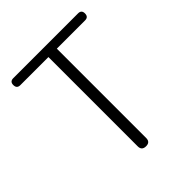

<svg xmlns="http://www.w3.org/2000/svg" viewBox="-200 -857 985 985"><g transform="rotate(-45 292.0 -364.5)"><path d="M292 0Q261 0 261 -30V-678H57Q32 -678 32 -704Q32 -729 57 -729H292H527Q552 -729 552 -704Q552 -678 527 -678H322V-30Q322 0 292 0Z"/></g></svg>

Font: GenSenRounded TW L
Style: Regular
Weight: 300
Version: Version 1.501;PS 1;hotconv 16.6.51;makeotf.lib2.5.65220